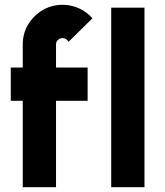

<svg xmlns="http://www.w3.org/2000/svg" viewBox="-20 -782 689 802"><path d="M214 -596.5V-500H346V-361H214V0H75V-361H25V-500H75V-596.5Q75 -642 97.5 -679.5Q120 -717 157.8 -739.5Q195.5 -762 241.5 -762Q275 -762 307.8 -748.2Q340.5 -734.5 366 -705.5L266 -607Q262.5 -615 255.5 -619Q248.5 -623 241.5 -623Q230.5 -623 222.2 -615.2Q214 -607.5 214 -596.5ZM444.5 0V-750H583.5V0Z"/></svg>

Font: Urbanist ExtraBold
Style: Regular
Weight: 800
Designer: Corey Hu
Foundry: Corey Hu
Version: Version 1.330; ttfautohint (v1.8.4.7-5d5b)